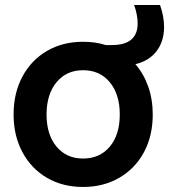

<svg xmlns="http://www.w3.org/2000/svg" viewBox="-20 -730 672 763"><path d="M34 -275Q34 -360 69 -425.5Q104 -491 166.5 -527.5Q229 -564 310 -564Q360 -564 400 -551H425Q527 -551 527 -637Q527 -671 513 -710H616Q632 -665 632 -623Q632 -565 601.5 -526Q571 -487 518 -475Q551 -437 569 -386Q587 -335 587 -275Q587 -190 552 -125Q517 -60 454 -23.5Q391 13 310 13Q229 13 166.5 -23.5Q104 -60 69 -125.5Q34 -191 34 -275ZM310 -100Q377 -100 416.5 -147.5Q456 -195 456 -275Q456 -355 416.5 -403Q377 -451 310 -451Q244 -451 204.5 -403Q165 -355 165 -275Q165 -195 204.5 -147.5Q244 -100 310 -100Z"/></svg>

Font: Application Semibold
Style: Regular
Weight: 600
Designer: Wei Huang
Foundry: Wei Huang
Version: Version 0.012